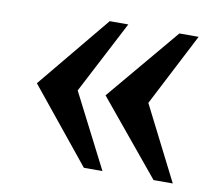

<svg xmlns="http://www.w3.org/2000/svg" viewBox="-58 -501 625 570"><g transform="rotate(10 255.0 -216.0)"><path d="M497 5H439L255 -218L439 -437H497L384 -218ZM285 5H229L48 -218L229 -437H285L171 -218Z"/></g></svg>

Font: Triodion Unicode
Style: Normal
Weight: 400
Version: Version 1.1